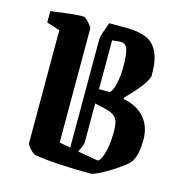

<svg xmlns="http://www.w3.org/2000/svg" viewBox="-96 -705 763 802"><g transform="rotate(15 285.5 -303.5)"><path d="M28 -553V-602Q43 -604 65 -607Q87 -610 109.5 -612.5Q132 -615 148.5 -616Q165 -617 169 -616Q176 -615 184.5 -606.5Q193 -598 200 -589Q207 -580 208 -576V-82L256 -73V-541Q256 -551 263 -572Q270 -593 279 -617H353Q403 -617 437 -603.5Q471 -590 489 -554.5Q507 -519 507 -453Q507 -437 481 -402.5Q455 -368 419 -333V-327Q480 -315 511.5 -277.5Q543 -240 543 -184Q543 -157 539 -133Q535 -109 525 -91Q520 -80 498.5 -63.5Q477 -47 450 -30Q423 -13 399 -1.5Q375 10 365 10Q304 10 238 6.5Q172 3 125 -5Q118 -6 109 -14Q100 -22 93 -31Q86 -40 85 -45V-535ZM338 -554 309 -551V-340H352Q360 -340 367 -356.5Q374 -373 378.5 -398.5Q383 -424 383 -451Q383 -496 378.5 -519Q374 -542 364 -549Q354 -556 338 -554ZM377 -51Q391 -48 403 -87.5Q415 -127 415 -187Q415 -229 401 -244.5Q387 -260 358 -267L309 -278V-110Q309 -99 292 -66Z"/></g></svg>

Font: Grenze Gotisch SemiBold
Style: Regular
Weight: 600
Designer: Renata Polastri
Foundry: Omnibus-Type
Version: Version 1.001